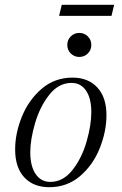

<svg xmlns="http://www.w3.org/2000/svg" viewBox="-20 -767 506 799"><path d="M282 -444Q347 -444 385 -403Q423 -362 423 -288Q423 -220 395 -150Q367 -80 313 -34Q259 12 185 12Q119 12 81 -29Q43 -70 43 -145Q43 -213 71.5 -282.5Q100 -352 154 -398Q208 -444 282 -444ZM106 -134Q106 -75 128.5 -42.5Q151 -10 189 -10Q243 -10 282 -60Q321 -110 340.5 -178.5Q360 -247 360 -300Q360 -358 338 -390Q316 -422 278 -422Q224 -422 185 -372.5Q146 -323 126 -254.5Q106 -186 106 -134ZM310 -630Q331 -630 345.5 -615.5Q360 -601 360 -580Q360 -559 345.5 -544.5Q331 -530 310 -530Q289 -530 274.5 -544.5Q260 -559 260 -580Q260 -601 274.5 -615.5Q289 -630 310 -630ZM455 -747 444 -701H226L237 -747Z"/></svg>

Font: Arapey
Style: Italic
Weight: 400
Italic angle: -12°
Designer: Eduardo Rodriguez Tunni
Foundry: Eduardo Rodriguez Tunni
Version: Version 3.000